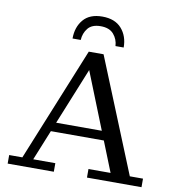

<svg xmlns="http://www.w3.org/2000/svg" viewBox="-95 -976 978 1061"><g transform="rotate(10 394.5 -445.5)"><path d="M19 0V-48H93L353 -687H436L696 -48H770V0H464V-48H588L357 -627H389L154 -48H278V0ZM205 -218V-269H541V-218ZM252 -743Q252 -807 287.5 -849Q323 -891 394 -891Q465 -891 502 -849Q539 -807 539 -743H493Q491 -781 467 -809Q443 -837 394 -837Q345 -837 322.5 -809Q300 -781 298 -743Z"/></g></svg>

Font: Montagu Slab
Style: Bold
Weight: 700
Designer: Florian Karsten
Foundry: Florian Karsten
Version: Version 1.000